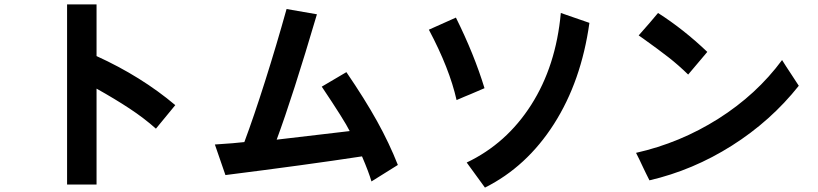

<svg xmlns="http://www.w3.org/2000/svg" viewBox="-20 -730 3720 873"><path d="M689 -145Q635 -193 569 -236.5Q503 -280 419 -327V109H285V-710H419V-475Q623 -382 777 -252Z M1669 95Q1657 53 1626 -19Q1370 20 1005 66L957 -73Q1051 -79 1091 -84Q1134 -199 1185.5 -361.5Q1237 -524 1283 -689L1421 -665Q1311 -292 1238 -95L1570 -134Q1547 -181 1443 -336L1555 -402Q1639 -279 1694.5 -179Q1750 -79 1789 20Z M2102 9Q2283 -77 2395.5 -253.5Q2508 -430 2530 -671L2660 -626Q2623 -361 2499 -166.5Q2375 28 2185 123ZM2120 -302Q2108 -297 2092 -290.5Q2076 -284 2056 -275Q2024 -418 1930 -595L2053 -650Q2136 -483 2183 -329Z M3109 -391Q3065 -434 3019.5 -469.5Q2974 -505 2904 -555L2884 -569L2934 -626Q2946 -641 2972 -671Q3088 -597 3196 -494ZM3580 -389 3612 -340Q3485 -180 3308 -68Q3131 44 2933 90Q2924 73 2917 58Q2910 43 2904 31Q2887 -6 2872 -35Q3072 -80 3246 -190Q3420 -300 3536 -457Q3544 -444 3555 -427Q3566 -410 3580 -389Z"/></svg>

Font: BM Euljiro oraeorae
Style: Regular
Weight: 400
Designer: Bongjin Kim; Bomjun Kim; Myungsoo Han; Hyesun Chae; Mikyoung Jeong; Wujin Sim; Minjae Kang; Suwha Jang;
Foundry: Sandoll Inc.
Version: Version 1.000;hotconv 1.0.109;makeexe 2.5.65596